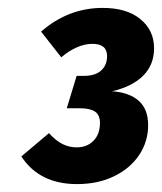

<svg xmlns="http://www.w3.org/2000/svg" viewBox="-20 -773 410 486"><path d="M370 -651Q370 -609 342.5 -581.5Q315 -554 264 -542Q307 -539 331 -518Q355 -497 355 -456Q355 -415 332.5 -381Q310 -347 269 -327Q228 -307 175 -307Q80 -307 34 -377L104 -436Q121 -417 138 -408.5Q155 -400 174 -400Q200 -400 216.5 -416.5Q233 -433 233 -462Q233 -482 220.5 -490.5Q208 -499 181 -499H149L174 -581H193Q221 -581 236 -594.5Q251 -608 251 -631Q251 -662 214 -662Q176 -662 135 -628L84 -693Q153 -753 240 -753Q301 -753 335.5 -724.5Q370 -696 370 -651Z"/></svg>

Font: Fira Sans Condensed ExtraBold
Style: Italic
Weight: 800
Width: 3
Italic angle: -8°
Designer: bBox Type GmbH & Carrois Corporate GbR & Edenspiekermann AG
Foundry: bBox Type GmbH & Carrois Corporate GbR & Edenspiekermann AG
Version: Version 4.301